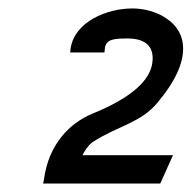

<svg xmlns="http://www.w3.org/2000/svg" viewBox="-20 -822 453 454"><path d="M82 -388H359L389 -455H175C179 -464 189 -479 199 -486C259 -525 313 -531 353 -580C438 -681 421 -747 374 -778C350 -795 319 -802 293 -802C233 -802 157 -771 147 -708L146 -698H227L228 -708C231 -730 251 -731 282 -731C325 -731 346 -711 340 -672C334 -633 294 -592 198 -553C145 -531 95 -481 84 -398Z"/></svg>

Font: Charger Sport
Style: SeBdNrwObl
Weight: 600
Designer: Jasper
Foundry: Cannot Into Space Fonts
Version: Version 1.1